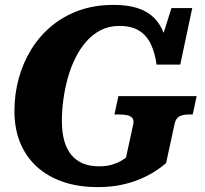

<svg xmlns="http://www.w3.org/2000/svg" viewBox="-20 -748 838 785"><path d="M233 -254Q233 -296 239 -340.5Q245 -385 257 -428.5Q269 -472 288 -510.5Q307 -549 333 -578.5Q359 -608 392.5 -625Q426 -642 468 -642Q518 -642 549 -622.5Q580 -603 597 -567Q614 -531 620 -484H717L766 -715H681L629 -550L667 -531Q663 -577 649 -613.5Q635 -650 609.5 -675.5Q584 -701 543.5 -714.5Q503 -728 444 -728Q366 -728 302.5 -705Q239 -682 190 -641Q141 -600 107.5 -545.5Q74 -491 56.5 -427Q39 -363 39 -294Q39 -222 62.5 -164.5Q86 -107 130.5 -66.5Q175 -26 238 -4.5Q301 17 379 17Q431 17 474.5 8Q518 -1 553 -16Q588 -31 614.5 -48Q641 -65 659 -81L694 -242Q699 -265 714 -272.5Q729 -280 753 -280H768L784 -355H464L448 -280H464Q485 -280 499.5 -277Q514 -274 521 -265.5Q528 -257 525 -241L495 -103Q488 -98 473.5 -89.5Q459 -81 437 -74.5Q415 -68 384 -68Q347 -68 318.5 -80Q290 -92 271 -115.5Q252 -139 242.5 -173.5Q233 -208 233 -254Z"/></svg>

Font: Roboto Serif
Style: Bold Italic
Weight: 700
Italic angle: -10°
Designer: Greg Gazdowicz
Foundry: Commercial Type
Version: Version 1.008